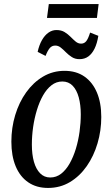

<svg xmlns="http://www.w3.org/2000/svg" viewBox="-20 -915 554 946"><path d="M298 -566Q355.5 -566 395.8 -538Q436 -510 457.5 -459.2Q479 -408.5 479 -338.5Q479 -271.5 460.5 -208.8Q442 -146 407.5 -96.5Q373 -47 324.8 -18Q276.5 11 216.5 11Q159.5 11 119 -16.8Q78.5 -44.5 57.2 -95.8Q36 -147 36 -217Q36 -285.5 55 -348.2Q74 -411 109 -460Q144 -509 192 -537.5Q240 -566 298 -566ZM287 -513.5Q257.5 -513.5 233.8 -495Q210 -476.5 192 -444.8Q174 -413 161.8 -372.8Q149.5 -332.5 143.2 -288.8Q137 -245 137 -202.5Q137 -154 147.2 -117.8Q157.5 -81.5 177.8 -61Q198 -40.5 227.5 -40.5Q257.5 -40.5 281.5 -59.2Q305.5 -78 323.5 -110Q341.5 -142 353.8 -182.2Q366 -222.5 372 -266Q378 -309.5 378 -351.5Q378 -398.5 368 -435.2Q358 -472 337.8 -492.8Q317.5 -513.5 287 -513.5ZM165.5 -659.5Q173 -693.5 186.8 -717.5Q200.5 -741.5 218.8 -754.2Q237 -767 258 -767Q282 -767 298.5 -756.8Q315 -746.5 327.8 -733.5Q340.5 -720.5 352.8 -710.2Q365 -700 379.5 -700Q395 -700 404.8 -712Q414.5 -724 424 -754.5L464.5 -738.5Q458.5 -701 446 -675.5Q433.5 -650 415.2 -636.8Q397 -623.5 371.5 -623.5Q350 -623.5 334 -633.8Q318 -644 305 -657.2Q292 -670.5 279.5 -680.5Q267 -690.5 252.5 -690.5Q236 -690.5 225.5 -678.5Q215 -666.5 204.5 -639.5ZM220.5 -895H466L457.5 -826.5H211.5Z"/></svg>

Font: Merriweather 24pt SemiCondensed
Style: Italic
Weight: 400
Width: 4
Italic angle: -7.8°
Designer: Eben Sorkin
Foundry: Eben Sorkin
Version: Version 2.101